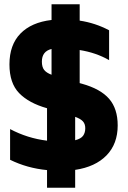

<svg xmlns="http://www.w3.org/2000/svg" viewBox="-20 -778 598 894"><path d="M330 13V96H199V14Q106 5 27 -34V-177Q108 -134 199 -123V-274Q114 -298 69 -344.5Q24 -391 24 -478Q24 -569 75 -621.5Q126 -674 220 -685V-758H351V-682Q424 -671 488 -637V-498Q427 -533 351 -545V-391L362 -388Q448 -364 488 -318Q528 -272 528 -194Q528 -108 476 -54.5Q424 -1 330 13ZM220 -430V-550Q175 -539 175 -491Q175 -466 185.5 -452.5Q196 -439 220 -430ZM330 -234V-125Q357 -132 367 -146Q377 -160 377 -181Q377 -201 366 -213Q355 -225 330 -234Z"/></svg>

Font: Biryani ExtraBold
Style: Regular
Weight: 800
Designer: Dan Reynolds and Mathieu Reguer
Foundry: Dan Reynolds and Mathieu Reguer
Version: Version 1.004; ttfautohint (v1.1) -l 5 -r 5 -G 72 -x 0 -D la